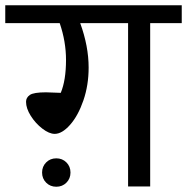

<svg xmlns="http://www.w3.org/2000/svg" viewBox="-40 -709 711 730"><path d="M651 -621H531V0H447V-621H265Q297 -533 297 -452Q297 -385 277 -327Q257 -269 226.5 -234.5Q196 -200 168 -200Q147 -200 121 -220Q95 -240 77 -268.5Q59 -297 59 -322Q59 -338 73.5 -348Q88 -358 135 -358Q145 -358 191 -356Q211 -404 211 -481Q211 -551 187 -621H-20V-689H651ZM120 -53Q120 -76 135.5 -91.5Q151 -107 174 -107Q197 -107 212.5 -91.5Q228 -76 228 -53Q228 -30 212.5 -14.5Q197 1 174 1Q151 1 135.5 -14.5Q120 -30 120 -53Z"/></svg>

Font: Fira GO
Style: Regular
Weight: 400
Designer: Carrois Corporate
Foundry: Carrois Corporate GbR
Version: Version 0.300